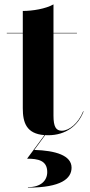

<svg xmlns="http://www.w3.org/2000/svg" viewBox="-20 -610 410 876"><path d="M195.5 175C195.5 214 166.5 244 107.5 244V246C258.5 246 306.5 205 306.5 155C306.5 99 233.5 77 136.5 74L186 6.5C190.5 7 195 7 200 7C281 7 337.5 -38 361.5 -102H359.5C337 -46.5 295 -13.5 262 -13.5C235 -13.5 224 -32.5 224 -82.5V-458H331V-460H224V-590C189 -570 129 -560 84 -560V-460H11V-458H84V-116C84 -50.5 100.5 0.5 183 6.5L103.5 114C153.5 114 195.5 122 195.5 175Z"/></svg>

Font: Bodoni* 96pt
Style: Bold
Weight: 700
Version: Version 2.3